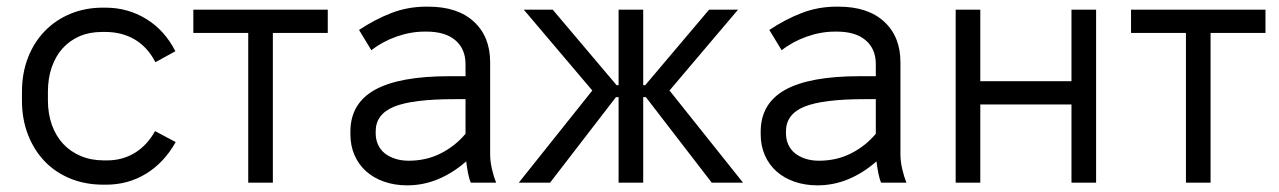

<svg xmlns="http://www.w3.org/2000/svg" viewBox="-20 -549 3843 577"><path d="M291 6H299Q365 6 419 -27Q473 -60 508 -122L446 -155Q422 -112 385 -89.5Q348 -67 302 -67H292Q254 -67 223 -80Q192 -93 170 -116.5Q148 -140 136 -173.5Q124 -207 124 -247V-273Q124 -314 135.5 -347Q147 -380 168 -403.5Q189 -427 219 -440Q249 -453 286 -453H296Q347 -453 385.5 -430Q424 -407 447 -362L507 -395Q475 -458 419.5 -492Q364 -526 297 -526H289Q236 -526 191.5 -507.5Q147 -489 114.5 -455.5Q82 -422 64 -375.5Q46 -329 46 -273V-247Q46 -191 64 -144.5Q82 -98 114 -64.5Q146 -31 191 -12.5Q236 6 291 6Z M726 0H800V-450H965V-520H561V-450H726Z M1204 8Q1252 8 1296.5 -10.5Q1341 -29 1381 -64Q1383 -47 1386.5 -29Q1390 -11 1395 0H1471Q1464 -17 1458.5 -40.5Q1453 -64 1453 -85V-362Q1453 -439 1404 -484Q1355 -529 1267 -529H1261Q1206 -529 1156.5 -510Q1107 -491 1059 -459L1096 -398Q1129 -424 1171.5 -439Q1214 -454 1256 -454H1262Q1318 -454 1348.5 -428Q1379 -402 1379 -356V-320H1331Q1180 -320 1106.5 -279Q1033 -238 1033 -153V-146Q1033 -111 1045.5 -82.5Q1058 -54 1080.5 -34Q1103 -14 1134.5 -3Q1166 8 1204 8ZM1208 -66Q1186 -66 1167.5 -72Q1149 -78 1136 -88.5Q1123 -99 1116 -114.5Q1109 -130 1109 -149V-154Q1109 -206 1164.5 -228.5Q1220 -251 1346 -251H1379V-147Q1348 -110 1304.5 -88Q1261 -66 1208 -66Z M1839 0H1913V-257H1921L2119 0H2213L1992 -277L2198 -520H2111L1919 -293H1913V-520H1839V-293H1833L1641 -520H1554L1760 -277L1539 0H1633L1831 -257H1839Z M2437 8Q2485 8 2529.5 -10.5Q2574 -29 2614 -64Q2616 -47 2619.5 -29Q2623 -11 2628 0H2704Q2697 -17 2691.5 -40.5Q2686 -64 2686 -85V-362Q2686 -439 2637 -484Q2588 -529 2500 -529H2494Q2439 -529 2389.5 -510Q2340 -491 2292 -459L2329 -398Q2362 -424 2404.5 -439Q2447 -454 2489 -454H2495Q2551 -454 2581.5 -428Q2612 -402 2612 -356V-320H2564Q2413 -320 2339.5 -279Q2266 -238 2266 -153V-146Q2266 -111 2278.5 -82.5Q2291 -54 2313.5 -34Q2336 -14 2367.5 -3Q2399 8 2437 8ZM2441 -66Q2419 -66 2400.5 -72Q2382 -78 2369 -88.5Q2356 -99 2349 -114.5Q2342 -130 2342 -149V-154Q2342 -206 2397.5 -228.5Q2453 -251 2579 -251H2612V-147Q2581 -110 2537.5 -88Q2494 -66 2441 -66Z M2852 0H2926V-235H3200V0H3274V-520H3200V-305H2926V-520H2852Z M3544 0H3618V-450H3783V-520H3379V-450H3544Z"/></svg>

Font: Fixel Variable
Style: Regular
Weight: 100
Width: 3
Designer: AlfaBravo + MacPaw
Foundry: Kyrylo Tkachov, Marchela Mozhyna, Serhii Makarenko, Maria Weinstein, Zakhar Kryvoshyya
Version: Version 1.211